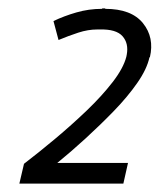

<svg xmlns="http://www.w3.org/2000/svg" viewBox="-20 -686 379 456"><path d="M26 -250 37 -297Q71 -323 110.5 -356Q150 -389 186 -423.5Q222 -458 247.5 -491Q273 -524 280 -551L281 -556Q286 -583 271 -600Q256 -617 217 -616Q215 -616 213 -616H211Q189 -616 166 -608.5Q143 -601 119 -591L107 -636Q132 -648 161.5 -656.5Q191 -665 222 -665L223 -666H224Q227 -666 230 -666V-665Q292 -665 319.5 -631Q347 -597 336 -550H335Q329 -522 306 -489Q283 -456 250.5 -422.5Q218 -389 183 -357Q148 -325 116 -299H284L273 -250Z"/></svg>

Font: Epunda Sans
Style: Italic
Weight: 400
Italic angle: -12.0243°
Designer: Simon Atzbach
Foundry: typofactur
Version: Version 2.204; ttfautohint (v1.8.4.7-5d5b)